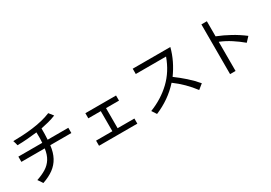

<svg xmlns="http://www.w3.org/2000/svg" viewBox="29 -1767 3943 2789"><g transform="rotate(-30 2000.0 -372.0)"><path d="M207 51.8Q194.3 31.2 180.7 10.7Q167 -9.8 152.3 -29.3Q245.1 -59.6 312.5 -101.6Q379.9 -143.6 420.9 -209Q461.9 -274.4 475.6 -374H84V-461.9H484.4Q486.3 -484.4 487.3 -507.8Q488.3 -531.2 488.3 -553.7Q488.3 -574.2 487.8 -594.7Q487.3 -615.2 487.3 -635.7Q405.3 -626 322.3 -619.1Q239.3 -612.3 156.2 -611.3Q152.3 -631.8 146 -652.3Q139.6 -672.9 132.8 -693.4Q208 -694.3 291.5 -698.7Q375 -703.1 459.5 -713.9Q543.9 -724.6 624.5 -743.7Q705.1 -762.7 775.4 -792L833 -718.8Q771.5 -694.3 708 -677.7Q644.5 -661.1 580.1 -648.4Q580.1 -601.6 579.6 -555.2Q579.1 -508.8 575.2 -461.9H921.9V-374H568.4Q554.7 -257.8 510.7 -176.8Q466.8 -95.7 391.6 -40.5Q316.4 14.6 207 51.8Z M1177.7 -12.7V-98.6H1451.2V-435.5H1242.2V-521.5H1756.8V-435.5H1539.1V-98.6H1820.3V-12.7Z M2842.8 13.7Q2780.3 -69.3 2706.1 -143.1Q2631.8 -216.8 2547.9 -278.3Q2462.9 -183.6 2359.4 -111.8Q2255.9 -40 2138.7 8.8L2086.9 -70.3Q2293.9 -151.4 2443.4 -293.9Q2592.8 -436.5 2668.9 -648.4H2161.1V-737.3H2792Q2764.6 -630.9 2716.3 -532.2Q2668 -433.6 2603.5 -344.7Q2690.4 -281.2 2772.9 -208Q2855.5 -134.8 2924.8 -52.7Z M3346.7 38.1V-795.9H3438.5V-543Q3549.8 -499 3654.8 -440.9Q3759.8 -382.8 3854.5 -310.5L3784.2 -235.4Q3706.1 -300.8 3619.6 -356.9Q3533.2 -413.1 3438.5 -451.2V38.1Z"/></g></svg>

Font: Kosugi
Style: Regular
Weight: 400
Version: Version 4.002